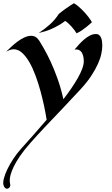

<svg xmlns="http://www.w3.org/2000/svg" viewBox="-54 -737 682 1169"><path d="M568.8 -460Q568.8 -438.5 563.2 -410.6Q557.6 -382.8 542.7 -349.1Q527.8 -315.4 502 -275.9Q476.1 -236.3 435.1 -191.9Q382.8 -134.8 327.6 -77.1Q272.5 -19.5 222.2 33.7Q171.9 86.9 130.9 133.5Q89.8 180.2 65.9 215.8Q42 251.5 29.1 278.8Q16.1 306.2 10.7 326.2Q5.4 346.2 5.4 360.4Q5.4 374.5 7.8 383.8Q9.3 389.6 8.1 394.8Q6.8 399.9 3.9 403.8Q1 407.7 -3.4 409.9Q-7.8 412.1 -12.2 412.1Q-18.1 412.1 -23.9 406.5Q-29.8 400.9 -33.2 388.2Q-36.6 373 -29.8 347.4Q-22.9 321.8 -8.3 291.7Q6.3 261.7 27.3 229.7Q48.3 197.8 74.2 168.9Q106 133.8 146.5 88.1Q187 42.5 230 -7.8Q224.6 -43 215.1 -88.6Q205.6 -134.3 192.6 -181.9Q179.7 -229.5 162.8 -275.4Q146 -321.3 125.5 -357.2Q105 -393.1 81.1 -415Q57.1 -437 29.8 -437Q18.6 -437 6.8 -432.9Q-4.9 -428.7 -17.1 -421.9Q-2.9 -435.5 15.1 -452.6Q33.2 -469.7 53.2 -484.4Q73.2 -499 94.5 -509Q115.7 -519 136.2 -519Q150.4 -519 162.8 -511.7Q175.3 -504.4 186 -487.8Q196.3 -471.2 214.6 -439.2Q232.9 -407.2 254.2 -361.8Q275.4 -316.4 296.1 -258.5Q316.9 -200.7 332 -132.8Q358.4 -167 380.9 -200Q403.3 -232.9 420.2 -262.7Q437 -292.5 446.5 -318.1Q456.1 -343.8 456.1 -363.8Q456.1 -381.8 452.4 -396.2Q448.7 -410.6 441.9 -420.2Q435.1 -429.7 424.3 -433.6Q413.6 -437.5 399.9 -435.1Q411.1 -448.7 426 -465.3Q440.9 -481.9 457.8 -496.3Q474.6 -510.7 492.9 -520.3Q511.2 -529.8 529.8 -529.8Q543 -529.8 550.8 -522.5Q558.6 -515.1 562.5 -504.4Q566.4 -493.7 567.6 -481.4Q568.8 -469.2 568.8 -460ZM505.4 -601.6Q500.5 -597.2 491.5 -589.1Q482.4 -581.1 470.2 -571.3Q458 -561.5 443.4 -551.5Q428.7 -541.5 412.1 -534.2Q408.2 -541.5 399.7 -553Q391.1 -564.5 380.9 -575.9Q370.6 -587.4 360.1 -596.7Q349.6 -606 342.3 -609.4Q328.1 -598.1 312.3 -588.4Q296.4 -578.6 280.8 -570.8Q265.1 -563 250.5 -556.9Q235.8 -550.8 224.1 -547.4L182.1 -536.1Q218.8 -560.5 250 -588.4Q281.2 -616.2 304.2 -652.3Q326.2 -670.4 347.7 -685.5Q369.1 -700.7 396 -717.3Q406.7 -711.4 418.9 -701.7Q431.2 -691.9 442.9 -680.4Q454.6 -668.9 465.6 -656.5Q476.6 -644 484.9 -633.1Q493.2 -622.1 498.8 -613.5Q504.4 -605 505.4 -601.6Z"/></svg>

Font: Eagle Lake
Style: Regular
Weight: 400
Designer: Astigmatic (AOETI)
Foundry: Astigmatic (AOETI)
Version: Version 1.000